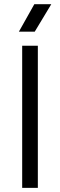

<svg xmlns="http://www.w3.org/2000/svg" viewBox="-20 -914 292 934"><path d="M164.1 -691.4V0H87.9V-691.4ZM229.5 -893.6 148.9 -759.8H71.8L147 -893.6Z"/></svg>

Font: Gidole
Style: Regular
Weight: 400
Version: Version 2.100; ttfautohint (v1.8.4.7-5d5b)